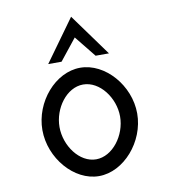

<svg xmlns="http://www.w3.org/2000/svg" viewBox="-94 -956 950 1049"><g transform="rotate(-10 381.0 -431.0)"><path d="M277 -640 371 -758 466 -640H540L371 -873L203 -640ZM371 -497C463 -497 540 -394 540 -290C540 -186 463 -82 371 -82C279 -82 204 -186 204 -290C204 -394 279 -497 371 -497ZM371 11C509 11 635 -134 635 -290C635 -446 509 -590 371 -590C233 -590 109 -446 109 -290C109 -134 233 11 371 11Z"/></g></svg>

Font: Charger Monospace
Style: Regular
Weight: 400
Designer: Jasper
Foundry: Cannot Into Space Fonts
Version: Version 0.980